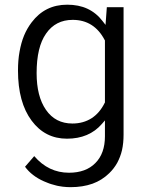

<svg xmlns="http://www.w3.org/2000/svg" viewBox="-20 -575 619 810"><path d="M113.4 -66C151.1 -15.1 201 10.1 262.5 10.1C324.4 10.1 373.8 -10.6 409.6 -51.9L422.7 -67V-46.9V0C422.7 48.4 409.1 86.1 382.4 112.8C355.7 140.1 318.4 153.7 271 153.7C213.6 153.7 164.7 130.5 124.4 83.6L85.6 128.5C104.3 154.2 131 174.8 165.2 189.9C170.8 192.4 175.8 194.5 181.4 196.5C186.4 198.5 191.4 200.5 197 202C202.5 203.5 207.6 205 213.1 206.5C218.1 208.1 223.2 209.1 228.7 210.1C234.3 211.1 239.3 212.1 244.8 212.6C250.4 213.1 255.9 213.6 261.5 214.1C267 214.6 272 214.6 277.6 214.6C312.3 214.6 343.1 209.6 370.3 200C397 190.4 420.7 175.3 440.8 155.7C454.4 142.6 465.5 128 474.6 111.8C483.1 95.7 490.2 78.1 494.7 58.4C499.2 38.3 501.3 16.6 501.3 -7.1V-544.6H430.7L426.7 -490.2L425.2 -470L413.1 -485.6C395.5 -508.8 373.8 -526.4 349.1 -538C324.4 -549.6 295.7 -555.2 263.5 -555.2C201 -555.2 151.1 -530.5 113.4 -480.6C100.8 -464 90.2 -445.8 81.6 -425.2C73 -404.5 67 -381.9 62.5 -357.2C57.9 -332.5 55.9 -305.8 55.9 -277.1C55.9 -187.9 75.1 -117.4 113.4 -66ZM174.3 -433.2C201 -472 238.8 -491.2 286.6 -491.2C346.6 -491.2 391.9 -463 421.7 -406L422.7 -404.5V-402.5V-144.6V-142.6L421.7 -141.1C407.6 -112.3 388.9 -90.7 366.2 -76.1C343.1 -61.5 316.4 -53.9 285.6 -53.9C237.8 -53.9 200.5 -73 173.8 -111.8C147.6 -149.6 134.5 -201 134.5 -266.5C134.5 -339.5 147.6 -395.5 174.3 -433.2Z"/></svg>

Font: Vazir FD Light
Style: Regular
Weight: 300
Foundry: DejaVu fonts team - Redesigned by Saber Rastikerdar
Version: Version 21.10;October 20, 2019;FontCreator 12.0.0.2547 64-bi